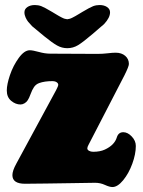

<svg xmlns="http://www.w3.org/2000/svg" viewBox="-20 -735 573 771"><path d="M310.5 -687Q341.8 -705.6 354 -710.2Q366.2 -714.8 379.9 -714.8Q397.9 -714.8 409.9 -706.8Q421.9 -698.7 421.9 -685.5Q421.9 -664.1 398.4 -638.7L352.5 -599.1Q313 -565.4 293.2 -553.5Q273.4 -541.5 250 -541.5Q228.5 -541.5 209 -552.5Q189.5 -563.5 157.7 -589.4L109.4 -629.4Q98.6 -640.6 93.3 -647.2Q87.9 -653.8 83 -664.3Q78.1 -674.8 78.1 -685.5Q78.1 -698.7 90.1 -706.8Q102.1 -714.8 120.1 -714.8Q133.8 -714.8 146 -710.2Q158.2 -705.6 189.5 -687Q193.4 -684.6 203.6 -678.5Q213.9 -672.4 217.3 -670.4Q220.7 -668.5 227.8 -664.8Q234.9 -661.1 239.7 -659.7Q244.6 -658.2 250 -657.7Q255.4 -658.2 260.3 -659.7Q265.1 -661.1 272.2 -664.8Q279.3 -668.5 282.7 -670.4Q286.1 -672.4 296.4 -678.5Q306.6 -684.6 310.5 -687ZM165.5 2Q155.3 2 126.5 2.4Q97.7 2.9 80.6 2.9Q29.8 2.9 29.8 -31.7Q29.8 -49.3 45.4 -77.6L205.1 -372.6Q213.9 -389.2 213.9 -394.5Q213.9 -400.4 207.5 -404.8Q201.2 -409.2 189.5 -409.2Q158.7 -409.2 137.2 -401.4Q124 -396.5 116.5 -385.3Q108.9 -374 102.8 -357.2Q96.7 -340.3 91.3 -332.5Q86.9 -325.2 78.6 -320.3Q70.3 -315.4 62.5 -315.4Q42.5 -315.4 24.9 -330.1Q7.3 -344.7 7.3 -371.6Q7.3 -396 20 -433.6Q32.7 -471.2 55.2 -502.2Q77.6 -533.2 99.6 -533.2Q111.3 -533.2 136 -526.4Q160.6 -519.5 181.6 -519.5Q205.6 -519.5 284.2 -519Q362.8 -518.6 371.6 -518.6Q392.1 -518.6 412.1 -521Q432.1 -523.4 444.3 -523.4Q468.3 -523.4 482.9 -510.7Q497.6 -498 497.6 -478Q497.6 -468.3 479.5 -432.1L335.4 -153.3Q330.6 -144.5 330.6 -139.2Q330.6 -133.3 337.6 -129.4Q344.7 -125.5 354 -125.5Q381.8 -125.5 400.9 -134.3Q439.9 -152.3 449.2 -183.6Q455.6 -204.1 475.1 -204.1Q492.7 -204.1 509 -187Q525.4 -169.9 525.4 -148.9Q525.4 -116.2 511.2 -77.4Q497.1 -38.6 474.6 -11.2Q452.1 16.1 431.6 16.1Q419.9 16.1 401.4 7.6Q382.8 -1 361.8 -1Q343.3 -1 265.4 0.5Q187.5 2 165.5 2Z"/></svg>

Font: Cooper* Black
Style: Regular
Weight: 900
Designer: Owen Earl
Foundry: indestructible type*
Version: Version 0.001